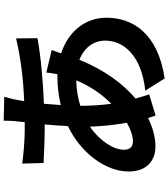

<svg xmlns="http://www.w3.org/2000/svg" viewBox="44 -892 912 1040"><g transform="rotate(-90 500.0 -372.0)"><path d="M749 -548 627 -577C626 -562 622 -537 618 -517H600C551 -517 499 -510 451 -499L458 -590C581 -595 715 -607 813 -625L812 -741C702 -715 594 -702 472 -697L482 -752C486 -767 490 -785 496 -805L366 -808C367 -791 365 -767 364 -748L358 -694H318C257 -694 169 -702 134 -708L137 -592C184 -590 262 -586 314 -586H346C342 -545 339 -503 337 -460C197 -394 91 -260 91 -131C91 -30 153 14 226 14C279 14 332 -2 381 -26L394 15L509 -20C501 -44 493 -69 486 -94C562 -157 642 -262 696 -398C765 -371 800 -318 800 -258C800 -160 722 -62 529 -41L595 64C841 27 924 -110 924 -252C924 -368 847 -459 731 -497ZM585 -415C551 -334 507 -274 458 -225C451 -275 447 -329 447 -390V-393C486 -405 532 -414 585 -415ZM355 -141C319 -120 283 -108 255 -108C223 -108 209 -125 209 -157C209 -214 259 -290 334 -341C336 -272 344 -203 355 -141Z"/></g></svg>

Font: Source Han Sans KR
Style: Bold
Weight: 700
Designer: Ryoko NISHIZUKA 西塚涼子 (kana, bopomofo & ideographs); Paul D. Hunt (Latin, Greek & Cyrillic); Sandoll Communications 산돌커뮤니
Foundry: Adobe
Version: Version 2.004;hotconv 1.0.118;makeotfexe 2.5.65603